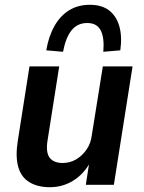

<svg xmlns="http://www.w3.org/2000/svg" viewBox="-20 -771 600 801"><path d="M188 10Q137 10 102.5 -11Q68 -32 56 -75Q44 -118 54 -182L103 -494H227L179 -189Q173 -155 178 -133.5Q183 -112 199.5 -101.5Q216 -91 241 -91Q272 -91 297.5 -106Q323 -121 341 -147Q359 -173 363 -207L409 -494H533L455 0H338L353 -97H358Q331 -46 286.5 -18Q242 10 188 10ZM243 -555 173 -561Q183 -620 207.5 -663Q232 -706 269 -728.5Q306 -751 355 -751Q404 -751 434.5 -728Q465 -705 477.5 -662.5Q490 -620 482 -561L411 -555Q416 -614 400 -644.5Q384 -675 344 -675Q303 -675 278.5 -644.5Q254 -614 243 -555Z"/></svg>

Font: Nunito Sans 10pt SemiCondensed
Style: Bold Italic
Weight: 700
Width: 4
Italic angle: -9°
Designer: Vernon Adams
Foundry: Vernon Adams
Version: Version 3.101;gftools[0.9.27]